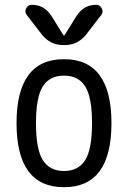

<svg xmlns="http://www.w3.org/2000/svg" viewBox="-20 -780 540 810"><path d="M303.7 -713.9Q334 -759.8 385.7 -759.8Q401.4 -759.8 409.2 -745.1Q417 -730.5 407.2 -716.8L343.8 -634.8Q308.6 -589.8 252.9 -589.8H247.1Q191.4 -589.8 156.2 -634.8L92.8 -716.8Q83 -729.5 90.3 -744.6Q97.7 -759.8 114.3 -759.8Q166 -759.8 196.3 -713.9L248 -630.9Q248 -629.9 250 -629.9Q252 -629.9 252 -630.9ZM339.4 -415.5Q310.5 -460.9 250 -460.9Q189.5 -460.9 160.6 -415.5Q131.8 -370.1 131.8 -260.3Q131.8 -150.4 160.6 -104.5Q189.5 -58.6 250 -58.6Q310.5 -58.6 339.4 -104.5Q368.2 -150.4 368.2 -260.3Q368.2 -370.1 339.4 -415.5ZM450.2 -260.3Q450.2 9.8 250 9.8Q49.8 9.8 49.8 -260.3Q49.8 -530.3 250 -530.3Q450.2 -530.3 450.2 -260.3Z"/></svg>

Font: Rounded Mgen+ 1m regular
Style: Regular
Weight: 400
Designer: [Source Han Sans]
Ryoko NISHIZUKA  (kana & ideographs); Paul D. Hunt (Latin, Greek & Cyrillic); Wenlong ZHANG  (bopomofo
Version: Version 1.059.20150602